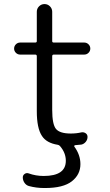

<svg xmlns="http://www.w3.org/2000/svg" viewBox="-20 -733 542 950"><path d="M123 187.5Q109.4 183.6 101.1 171.4Q92.8 159.2 92.8 144.5Q92.8 133.8 102.1 127.4Q111.3 121.1 122.1 125Q157.2 137.7 196.3 137.7Q305.7 137.7 305.7 62.5Q305.7 23.4 277.3 -9.8Q272.5 -15.6 265.6 -16.6Q210 -25.4 187.5 -60.5Q162.1 -98.6 162.1 -182.6V-455.1Q162.1 -462.9 154.3 -462.9H80.1Q67.4 -462.9 58.6 -471.7Q49.8 -480.5 49.8 -492.7Q49.8 -504.9 58.6 -513.7Q67.4 -522.5 80.1 -522.5H154.3Q162.1 -522.5 162.1 -529.3V-674.8Q162.1 -690.4 173.3 -701.7Q184.6 -712.9 200.2 -712.9Q215.8 -712.9 227.1 -701.7Q238.3 -690.4 238.3 -674.8V-529.3Q238.3 -522.5 246.1 -522.5H396.5Q409.2 -522.5 418 -513.7Q426.8 -504.9 426.8 -492.7Q426.8 -480.5 418 -471.7Q409.2 -462.9 396.5 -462.9H246.1Q238.3 -462.9 238.3 -455.1V-189.5Q238.3 -117.2 257.3 -94.7Q276.4 -72.3 330.1 -72.3Q358.4 -72.3 382.8 -78.1Q394.5 -80.1 403.8 -73.7Q413.1 -67.4 413.1 -55.7Q413.1 -42 404.3 -31.2Q395.5 -20.5 382.8 -17.6Q368.2 -15.6 350.6 -14.6Q348.6 -13.7 347.7 -11.7Q346.7 -9.8 347.7 -7.8Q377.9 33.2 377.9 79.1Q377.9 130.9 335.4 164.1Q293 197.3 203.1 197.3Q200.2 197.3 198.2 197.3Q159.2 197.3 123 187.5Z"/></svg>

Font: Gen Jyuu Gothic P Normal
Style: Regular
Weight: 300
Designer: [Source Han Sans]
Ryoko NISHIZUKA  (kana & ideographs); Paul D. Hunt (Latin, Greek & Cyrillic); Wenlong ZHANG  (bopomofo
Version: Version 1.002.20150607